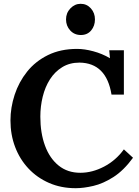

<svg xmlns="http://www.w3.org/2000/svg" viewBox="-20 -973 728 1009"><path d="M566 -476Q539 -642 398 -644Q346 -644 307 -620Q268 -596 242.5 -556Q217 -516 204.5 -465Q192 -414 192 -360Q192 -274 216.5 -207.5Q241 -141 288 -103Q335 -65 402 -65Q465 -65 527 -97.5Q589 -130 631 -188L679 -144Q630 -77 576 -42.5Q522 -8 470.5 4Q419 16 378 16Q301 16 238 -11.5Q175 -39 129.5 -87.5Q84 -136 59.5 -200.5Q35 -265 35 -340Q35 -408 57 -475Q79 -542 122.5 -596.5Q166 -651 232 -683.5Q298 -716 385 -716Q424 -716 470.5 -703.5Q517 -691 558 -667L554 -709H631V-476ZM405 -789Q371 -789 349 -813Q327 -837 327 -871Q327 -905 350 -929Q373 -953 404 -953Q436 -953 457.5 -929Q479 -905 479 -871Q479 -837 459 -813Q439 -789 405 -789Z"/></svg>

Font: Lora
Style: Bold
Weight: 700
Designer: Olga Karpushina, Alexei Vanyashin (Cyrillic)
Foundry: Cyreal
Version: Version 3.006; ttfautohint (v1.8.4.7-5d5b);gftools[0.9.30]